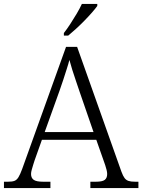

<svg xmlns="http://www.w3.org/2000/svg" viewBox="-22 -951 720 971"><path d="M-2 0V-32H19Q40 -32 51.5 -36.5Q63 -41 71.5 -55Q80 -69 90 -96L312 -714H368L592 -83Q600 -61 608 -50.5Q616 -40 628 -36Q640 -32 661 -32H678V0H435V-32H463Q496 -32 508 -41.5Q520 -51 520 -71Q520 -80 517 -92Q514 -104 510 -116Q506 -128 503 -136L465 -244H190L153 -140Q150 -131 146 -118Q142 -105 138.5 -92.5Q135 -80 135 -71Q135 -51 148.5 -41.5Q162 -32 196 -32H233V0ZM204 -283H451L382 -483Q373 -511 362.5 -540.5Q352 -570 343.5 -598Q335 -626 329 -648Q324 -628 315.5 -602Q307 -576 298 -547.5Q289 -519 279 -492ZM301 -784Q316 -803 333 -829Q350 -855 366 -882Q382 -909 392 -931H470V-921Q461 -908 443.5 -888Q426 -868 404.5 -846Q383 -824 361.5 -804.5Q340 -785 323 -771H301Z"/></svg>

Font: Noto Serif Kannada Light
Style: Regular
Weight: 300
Version: Version 2.003